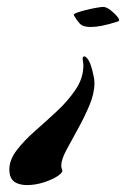

<svg xmlns="http://www.w3.org/2000/svg" viewBox="-20 -285 382 555"><path d="M242 -207Q220 -207 211 -216.5Q202 -226 194 -240Q191 -244 201.5 -248Q212 -252 228 -256Q244 -260 258.5 -262.5Q273 -265 278 -265Q288 -265 300.5 -255Q313 -245 320.5 -235Q328 -225 321 -223Q293 -214 274.5 -210.5Q256 -207 242 -207ZM58 250Q41 250 27.5 244Q14 238 9 222Q8 217 7.5 213Q7 209 7 205Q7 177 28.5 149Q50 121 82 93Q114 65 146 35Q178 5 199.5 -27.5Q221 -60 221 -96Q221 -101 220 -106Q219 -111 219 -116Q219 -122 224 -122Q229 -122 236.5 -110Q244 -98 251 -63Q252 -59 252.5 -54.5Q253 -50 253 -45Q253 -15 238.5 19.5Q224 54 205 88Q186 122 171.5 149.5Q157 177 157 194Q157 198 159 204Q164 212 148 223Q132 234 107 242Q82 250 58 250Z"/></svg>

Font: Grechen Fuemen
Style: Regular
Weight: 400
Designer: Robert E. Leuschke
Foundry: Robert E. Leuschke
Version: Version 1.010; ttfautohint (v1.8.3)